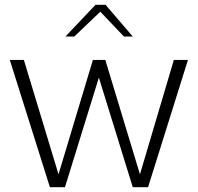

<svg xmlns="http://www.w3.org/2000/svg" viewBox="-20 -784 828 804"><path d="M189 0 21 -533H80L225 -54L369 -533H421L566 -54L708 -533H767L600 0H536L394 -459L252 0ZM254 -631 380 -764H422L536 -631H499L400 -735L291 -631Z"/></svg>

Font: Exo Thin Light
Style: Regular
Weight: 300
Version: Version 2.000